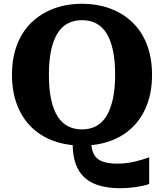

<svg xmlns="http://www.w3.org/2000/svg" viewBox="-20 -748 862 1009"><path d="M362 0 459 -10Q459 35 473 62Q487 89 518 100.5Q549 112 597 112Q632 112 662 106.5Q692 101 718 93.5Q744 86 764 79V219Q735 229 694 235Q653 241 611 241Q529 241 473 216.5Q417 192 389 139Q361 86 362 0ZM411 17Q329 17 261.5 -7.5Q194 -32 145 -80Q96 -128 69.5 -197.5Q43 -267 43 -355Q43 -443 69.5 -512.5Q96 -582 145 -629.5Q194 -677 261.5 -702.5Q329 -728 411 -728Q493 -728 560.5 -702.5Q628 -677 677 -629.5Q726 -582 752.5 -512.5Q779 -443 779 -355Q779 -267 752.5 -197.5Q726 -128 677 -80Q628 -32 560.5 -7.5Q493 17 411 17ZM411 -68Q453 -68 485 -85Q517 -102 539 -137.5Q561 -173 573 -227Q585 -281 585 -355Q585 -429 573.5 -483Q562 -537 540 -572.5Q518 -608 485.5 -625Q453 -642 411 -642Q369 -642 336.5 -625Q304 -608 282 -572.5Q260 -537 248.5 -483Q237 -429 237 -355Q237 -281 248.5 -227Q260 -173 282 -137.5Q304 -102 336.5 -85Q369 -68 411 -68Z"/></svg>

Font: Roboto Serif 20pt
Style: Bold
Weight: 700
Version: Version 1.008